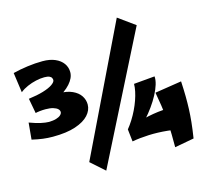

<svg xmlns="http://www.w3.org/2000/svg" viewBox="-124 -1015 1310 1200"><g transform="rotate(-15 531.0 -415.5)"><path d="M86 -424 68 -521Q123 -528 163 -540Q203 -552 224.5 -567Q246 -582 246 -595Q246 -601 242.5 -608.5Q239 -616 228 -621Q217 -626 195 -626Q170 -626 141 -619.5Q112 -613 84.5 -601Q57 -589 36 -572L18 -701Q61 -712 112 -719Q163 -726 211 -726Q258 -726 291.5 -711.5Q325 -697 343 -672Q361 -647 361 -615Q361 -578 328 -541Q295 -504 233.5 -473Q172 -442 86 -424ZM152 -253Q120 -253 88.5 -257Q57 -261 18 -270L28 -378Q71 -362 101.5 -355.5Q132 -349 150 -349Q179 -349 199 -355Q219 -361 229 -370.5Q239 -380 239 -390Q239 -401 229.5 -410Q220 -419 200.5 -425Q181 -431 151 -431Q132 -431 114.5 -429Q97 -427 86 -425L158 -494Q186 -501 211 -503.5Q236 -506 258 -506Q310 -506 345 -490Q380 -474 397 -448Q414 -422 414 -392Q414 -355 385.5 -323.5Q357 -292 299 -272.5Q241 -253 152 -253ZM419 38 330 -41 730 -869 838 -791ZM680 -153 616 -176Q634 -198 651 -225Q668 -252 682 -281Q696 -310 706 -338.5Q716 -367 721.5 -393.5Q727 -420 727 -441L863 -453Q865 -430 856 -400.5Q847 -371 829.5 -338Q812 -305 788 -271.5Q764 -238 736.5 -207.5Q709 -177 680 -153ZM983 -79Q919 -97 855 -103.5Q791 -110 732.5 -107.5Q674 -105 625 -96L616 -176Q695 -208 761.5 -222Q828 -236 889 -237.5Q950 -239 1012 -235ZM873 8Q873 -38 872.5 -73Q872 -108 870.5 -138Q869 -168 865.5 -199Q862 -230 856.5 -267Q851 -304 842 -353L1015 -380Q1018 -326 1018.5 -283Q1019 -240 1017.5 -200.5Q1016 -161 1011.5 -116.5Q1007 -72 998 -15Z"/></g></svg>

Font: Marhey Light
Style: Bold
Weight: 700
Version: Version 1.000